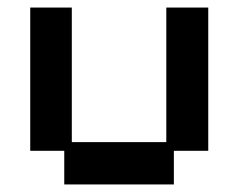

<svg xmlns="http://www.w3.org/2000/svg" viewBox="-20 -476 632 508"><path d="M150 12V-77H60V-456H170V-100H420V-456H531V-77H440V12Z"/></svg>

Font: Pixelify Sans Medium
Style: Regular
Weight: 500
Designer: Stefie Justprince
Foundry: Typecalism Foundryline
Version: Version 1.000;February 13, 2025;FontCreator 15.0.0.3015 64-b